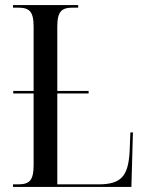

<svg xmlns="http://www.w3.org/2000/svg" viewBox="-20 -734 576 754"><path d="M31 0H496L502 -214H492L489 -137C483 -41 455 -10 366 -10H205V-367H328V-377H205V-629C205 -690 222 -704 267 -704H287V-714H31V-704H50C95 -704 112 -690 112 -629V-377H32V-367H112V-86C112 -24 95 -10 50 -10H31Z"/></svg>

Font: Noto Serif Display Condensed
Style: Regular
Weight: 400
Width: 3
Designer: Monotype Design Team
Foundry: Monotype Imaging Inc.
Version: Version 2.009